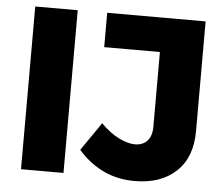

<svg xmlns="http://www.w3.org/2000/svg" viewBox="-51 -759 960 824"><g transform="rotate(5 429.0 -346.5)"><path d="M68 -701H251V0H68ZM802 -228Q802 -115 736 -53.5Q670 8 558 8Q482 8 421.5 -21.5Q361 -51 314 -105L398 -227Q436 -188 475.5 -168.5Q515 -149 545 -149Q579 -149 598.5 -170Q618 -191 618 -232V-553H378V-701H802Z"/></g></svg>

Font: Alexandria
Style: Bold
Weight: 700
Designer: Mohamed Gaber
Foundry: Kief Type Foundry
Version: Version 5.100